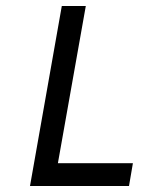

<svg xmlns="http://www.w3.org/2000/svg" viewBox="-20 -620 490 640"><path d="M410 0H80L186 -600H266L173 -76H423Z"/></svg>

Font: Gauge
Style: Oblique
Weight: 400
Italic angle: -80°
Designer: Daniel Pimley
Foundry: Daniel Pimley
Version: Version 2.0